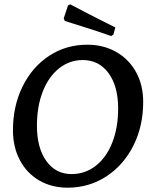

<svg xmlns="http://www.w3.org/2000/svg" viewBox="-20 -857 697 889"><path d="M40 -254Q40 -366 84.5 -456.5Q129 -547 207.5 -598.5Q286 -650 384 -650Q459 -650 518 -616.5Q577 -583 610 -523Q643 -463 643 -385Q643 -273 597.5 -182.5Q552 -92 472 -40Q392 12 293 12Q219 12 161.5 -21.5Q104 -55 72 -115.5Q40 -176 40 -254ZM527 -355Q527 -458 482.5 -518.5Q438 -579 363 -579Q302 -579 253.5 -540.5Q205 -502 178 -433Q151 -364 151 -275Q151 -172 194.5 -111.5Q238 -51 311 -51Q374 -51 423 -89Q472 -127 499.5 -196Q527 -265 527 -355ZM295 -832 305 -837Q324 -827 381.5 -797Q439 -767 514 -730L505 -697L495 -690Q427 -714 362.5 -734Q298 -754 280 -760L275 -772Z"/></svg>

Font: Alegreya SC Medium
Style: Italic
Weight: 500
Italic angle: -7°
Designer: Juan Pablo del Peral
Foundry: Huerta Tipografica
Version: Version 2.007; ttfautohint (v1.6)